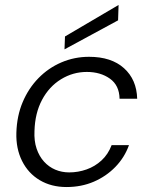

<svg xmlns="http://www.w3.org/2000/svg" viewBox="-20 -742 605 774"><path d="M248 12Q187 12 140.5 -15.5Q94 -43 69 -93Q44 -143 46 -207Q48 -275 71.5 -330.5Q95 -386 135 -427Q175 -468 227.5 -490.5Q280 -513 339 -513Q429 -513 480 -467Q531 -421 533 -344H462Q461 -398 423 -425Q385 -452 330 -452Q274 -452 226 -422.5Q178 -393 149.5 -339.5Q121 -286 119 -214Q117 -174 127.5 -143Q138 -112 157.5 -90.5Q177 -69 203 -58Q229 -47 259 -47Q295 -47 329 -59Q363 -71 389.5 -95.5Q416 -120 430 -157H500Q482 -107 445 -69Q408 -31 358 -9.5Q308 12 248 12ZM240 -543 242 -595 458 -722 456 -660Z"/></svg>

Font: DM Sans 18pt Light
Style: Italic
Weight: 300
Italic angle: -10°
Designer: Colophon Foundry, Jonny Pinhorn
Foundry: Colophon Foundry
Version: Version 4.004;gftools[0.9.30]